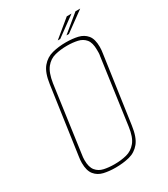

<svg xmlns="http://www.w3.org/2000/svg" viewBox="-177 -784 771 879"><g transform="rotate(-30 208.0 -344.0)"><path d="M170 12Q136 12 108 5.5Q80 -1 63 -22Q46 -43 46 -84Q46 -100 49 -118L99 -469Q107 -527 130 -554.5Q153 -582 186.5 -590.5Q220 -599 258 -599Q293 -599 321 -592.5Q349 -586 366 -565.5Q383 -545 383 -503Q383 -487 380 -469L330 -118Q322 -60 299.5 -32.5Q277 -5 243.5 3.5Q210 12 170 12ZM173 -4Q208 -4 237.5 -11.5Q267 -19 287.5 -44Q308 -69 315 -121L363 -466Q365 -475 365 -483Q365 -491 365 -498Q365 -536 350 -554Q335 -572 310 -577.5Q285 -583 255 -583Q221 -583 191.5 -575.5Q162 -568 142 -543Q122 -518 114 -466L66 -121Q63 -103 63 -89Q63 -52 78 -33.5Q93 -15 118 -9.5Q143 -4 173 -4ZM277 -625 368 -700H393L290 -625ZM231 -625 322 -700H347L244 -625Z"/></g></svg>

Font: Alumni Sans Pinstripe
Style: Italic
Weight: 400
Italic angle: -8°
Designer: Robert E. Leuschke
Foundry: Robert E. Leuschke
Version: Version 1.010; ttfautohint (v1.8.4.7-5d5b)